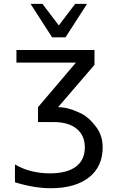

<svg xmlns="http://www.w3.org/2000/svg" viewBox="-20 -786 618 1009"><path d="M253.9 -589.8 140.6 -765.6H203.1L289.1 -652.3L375 -765.6H437.5L324.2 -589.8ZM285.2 -222.7Q335.9 -222.7 394.5 -195.3Q441.4 -175.8 480.5 -125Q519.5 -78.1 519.5 -11.7Q519.5 89.8 447.3 146.5Q375 203.1 246.1 203.1Q203.1 203.1 156.2 195.3Q109.4 187.5 58.6 171.9V78.1Q97.7 101.6 144.5 113.3Q191.4 125 242.2 125Q332 125 378.9 89.8Q425.8 54.7 425.8 -11.7Q425.8 -74.2 382.8 -109.4Q339.8 -144.5 261.7 -144.5H179.7V-222.7L378.9 -457H66.4V-523.4H476.6V-445.3Z"/></svg>

Font: 和音 by 宁静之雨，公众号njzyshare
Style: Regular
Weight: 400
Designer: Steve Matteson
Foundry: Ascender Corporation
Version: Version 6.00;June 8, 2018;FontCreator 11.0.0.2388 32-bit